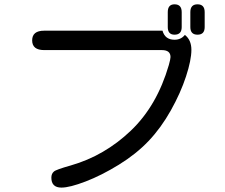

<svg xmlns="http://www.w3.org/2000/svg" viewBox="-20 -811 1040 889"><path d="M788.1 -791Q821.3 -791 821.3 -754.9V-685.5Q821.3 -650.4 788.1 -650.4Q756.8 -650.4 756.8 -685.5V-754.9Q756.8 -791 788.1 -791ZM894.5 -791Q927.7 -791 927.7 -754.9V-685.5Q927.7 -650.4 894.5 -650.4Q861.3 -650.4 861.3 -685.5V-754.9Q861.3 -791 894.5 -791ZM866.2 -580.1Q866.2 -533.2 841.3 -457Q816.4 -380.9 771 -299.8Q725.6 -218.8 668 -158.2Q610.4 -97.7 530.3 -48.3Q450.2 1 376.5 29.3Q302.7 57.6 264.6 57.6Q217.8 57.6 217.8 11.7Q217.8 -6.8 229.5 -16.6Q238.3 -25.4 307.6 -44.9Q463.9 -89.8 585.4 -205.6Q707 -321.3 761.7 -509.8Q769.5 -538.1 769.5 -546.9Q769.5 -579.1 729.5 -579.1H184.6Q128.9 -579.1 128.9 -624Q128.9 -668.9 184.6 -668.9H732.4Q744.1 -627 788.1 -627Q818.4 -627 835.9 -649.4Q866.2 -626 866.2 -580.1Z"/></svg>

Font: FakePearl
Style: Regular
Weight: 400
Version: Version 1.2